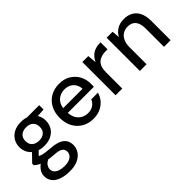

<svg xmlns="http://www.w3.org/2000/svg" viewBox="12 -1154 2027 2027"><g transform="rotate(-45 1025.5 -140.5)"><path d="M270 227Q202 227 149.5 209.5Q97 192 68 157Q39 122 39 70Q39 44 51 17.5Q63 -9 90 -33.5Q117 -58 163 -78L217 -33Q168 -14 150.5 11.5Q133 37 133 62Q133 90 150.5 109.5Q168 129 199 139Q230 149 270 149Q310 149 338 138Q366 127 381.5 107.5Q397 88 397 61Q397 31 373.5 10.5Q350 -10 284 -14Q227 -18 188 -25Q149 -32 121.5 -42Q94 -52 75.5 -64Q57 -76 44 -89V-112L144 -215L217 -188L116 -86L136 -130Q146 -123 156.5 -117Q167 -111 184 -106Q201 -101 230 -97Q259 -93 305 -89Q372 -84 413 -65.5Q454 -47 473 -16Q492 15 492 58Q492 100 468.5 138.5Q445 177 396 202Q347 227 270 227ZM270 -153Q207 -153 162.5 -177Q118 -201 94.5 -241Q71 -281 71 -331Q71 -380 94.5 -420Q118 -460 162.5 -484Q207 -508 270 -508Q333 -508 377.5 -484Q422 -460 445 -420Q468 -380 468 -331Q468 -281 445 -241Q422 -201 377.5 -177Q333 -153 270 -153ZM270 -231Q318 -231 347 -256.5Q376 -282 376 -330Q376 -378 347 -403.5Q318 -429 270 -429Q221 -429 191.5 -403.5Q162 -378 162 -330Q162 -282 191.5 -256.5Q221 -231 270 -231ZM350 -420 326 -496H533V-431Z M839 12Q767 12 710.5 -20.5Q654 -53 622.5 -111Q591 -169 591 -247Q591 -325 622 -383.5Q653 -442 709.5 -475Q766 -508 841 -508Q914 -508 967.5 -475.5Q1021 -443 1050 -390Q1079 -337 1079 -272Q1079 -262 1079 -250Q1079 -238 1078 -225H664V-295H979Q976 -356 937 -391Q898 -426 839 -426Q799 -426 764.5 -408Q730 -390 709.5 -355Q689 -320 689 -267V-239Q689 -184 709.5 -146.5Q730 -109 764.5 -90Q799 -71 839 -71Q886 -71 918 -92.5Q950 -114 965 -151H1065Q1052 -104 1021 -67.5Q990 -31 944 -9.5Q898 12 839 12Z M1177 0V-496H1266L1275 -398H1276Q1294 -436 1320 -460.5Q1346 -485 1380.5 -496.5Q1415 -508 1460 -508V-403H1433Q1399 -403 1370 -394.5Q1341 -386 1320 -367.5Q1299 -349 1288 -318.5Q1277 -288 1277 -243V0Z M1540 0V-496H1629L1636 -411H1637Q1661 -456 1704.5 -482Q1748 -508 1807 -508Q1866 -508 1909 -483.5Q1952 -459 1975.5 -410Q1999 -361 1999 -286V0H1900V-276Q1900 -348 1869.5 -385.5Q1839 -423 1779 -423Q1739 -423 1707.5 -403.5Q1676 -384 1658 -347Q1640 -310 1640 -257V0Z"/></g></svg>

Font: DM Sans 28pt Medium
Style: Regular
Weight: 500
Version: Version 4.004;gftools[0.9.30]